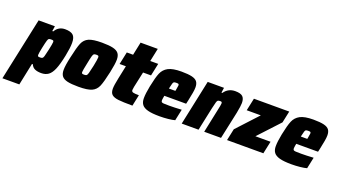

<svg xmlns="http://www.w3.org/2000/svg" viewBox="-119 -1248 3589 2038"><g transform="rotate(20 1675.5 -229.5)"><path d="M100 -510H284L275 -453H286Q324 -518 398 -518Q460 -518 488 -493.5Q516 -469 516 -406Q516 -350 497 -256Q476 -153 452.5 -96.5Q429 -40 396.5 -16.5Q364 7 316 7Q272 7 243.5 -6Q215 -19 202 -51H192L140 199H-51ZM308 -255Q324 -328 324 -346Q324 -359 318 -362Q312 -365 295 -365Q276 -365 269 -360.5Q262 -356 256 -338Q248 -313 234.5 -248Q221 -183 221 -166Q221 -152 226 -148.5Q231 -145 248 -145Q267 -145 275 -150.5Q283 -156 289 -176Q295 -196 308 -255Z M529 -107Q529 -158 551 -255Q577 -376 598 -426Q619 -476 666 -497Q713 -518 814 -518Q895 -518 940 -507Q985 -496 1004 -471Q1023 -446 1023 -401Q1023 -354 1002 -255Q976 -134 954.5 -84Q933 -34 886 -13Q839 8 737 8Q656 8 611.5 -2.5Q567 -13 548 -38Q529 -63 529 -107ZM813 -255Q829 -334 829 -356Q829 -370 823 -373.5Q817 -377 800 -377Q781 -377 773.5 -371Q766 -365 759.5 -343Q753 -321 740 -255Q722 -171 722 -153Q722 -140 728 -136.5Q734 -133 751 -133Q770 -133 778 -139Q786 -145 792.5 -168Q799 -191 813 -255Z M1088 -99Q1088 -136 1106 -221L1137 -369H1066L1096 -510H1167L1198 -658H1392L1361 -510H1451L1421 -369H1331L1293 -193Q1288 -166 1288 -156Q1288 -138 1305 -132.5Q1322 -127 1372 -127L1345 0Q1236 0 1185 -6Q1134 -12 1111 -32.5Q1088 -53 1088 -99Z M1432 -116Q1432 -169 1449 -254Q1471 -363 1492.5 -414Q1514 -465 1563.5 -491.5Q1613 -518 1712 -518Q1789 -518 1831.5 -507.5Q1874 -497 1891 -473.5Q1908 -450 1908 -410Q1908 -384 1901.5 -347.5Q1895 -311 1883 -254L1874 -214H1628Q1627 -208 1623.5 -189.5Q1620 -171 1620 -163Q1620 -147 1626 -141.5Q1632 -136 1648.5 -134.5Q1665 -133 1712 -133Q1770 -133 1852 -138L1825 -10Q1798 -2 1750 3Q1702 8 1654 8Q1568 8 1520 -5Q1472 -18 1452 -45Q1432 -72 1432 -116ZM1720 -303 1723 -318Q1731 -360 1731 -368Q1731 -381 1725 -384Q1719 -387 1701 -387Q1682 -387 1674.5 -383Q1667 -379 1662 -363.5Q1657 -348 1647 -303Z M2010 -510H2194L2186 -453H2196Q2240 -518 2320 -518Q2380 -518 2404 -495.5Q2428 -473 2428 -423Q2428 -390 2412 -308L2346 0H2156L2211 -262Q2226 -329 2226 -345Q2226 -357 2221 -360.5Q2216 -364 2204 -364Q2186 -364 2178.5 -358.5Q2171 -353 2165.5 -334.5Q2160 -316 2148 -263L2092 0H1902Z M2414 0 2442 -132 2661 -369H2502L2532 -510H2931L2903 -378L2683 -141H2854L2824 0Z M2922 -116Q2922 -169 2939 -254Q2961 -363 2982.5 -414Q3004 -465 3053.5 -491.5Q3103 -518 3202 -518Q3279 -518 3321.5 -507.5Q3364 -497 3381 -473.5Q3398 -450 3398 -410Q3398 -384 3391.5 -347.5Q3385 -311 3373 -254L3364 -214H3118Q3117 -208 3113.5 -189.5Q3110 -171 3110 -163Q3110 -147 3116 -141.5Q3122 -136 3138.5 -134.5Q3155 -133 3202 -133Q3260 -133 3342 -138L3315 -10Q3288 -2 3240 3Q3192 8 3144 8Q3058 8 3010 -5Q2962 -18 2942 -45Q2922 -72 2922 -116ZM3210 -303 3213 -318Q3221 -360 3221 -368Q3221 -381 3215 -384Q3209 -387 3191 -387Q3172 -387 3164.5 -383Q3157 -379 3152 -363.5Q3147 -348 3137 -303Z"/></g></svg>

Font: Saira Semi Condensed Black
Style: Italic
Weight: 900
Width: 4
Italic angle: -12°
Designer: Hector Gatti with collaboration of the Omnibus-Type team
Foundry: Omnibus-Type
Version: Version 1.001; ttfautohint (v1.8)